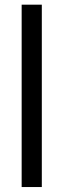

<svg xmlns="http://www.w3.org/2000/svg" viewBox="-20 -711 266 805"><path d="M155.3 73.2H70.8V-691.4H155.3Z"/></svg>

Font: IranNastaliq
Style: Regular
Weight: 400
Designer: Hossein Zahedi
Version: Version 1.5